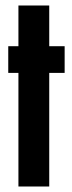

<svg xmlns="http://www.w3.org/2000/svg" viewBox="-20 -678 263 698"><path d="M47 0V-413H10V-510H47V-658H159V-510H215V-413H159V0Z"/></svg>

Font: Saira UltraCondensed ExtraBold
Style: Regular
Weight: 800
Width: 1
Designer: Hector Gatti with collaboration of the Omnibus-Type team
Foundry: Omnibus-Type
Version: Version 1.101